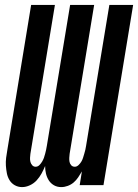

<svg xmlns="http://www.w3.org/2000/svg" viewBox="-20 -755 563 783"><path d="M70 8Q54 8 40.5 0.5Q27 -7 19 -20Q11 -33 8 -48.5Q5 -64 4 -79.5Q3 -95 5 -111.5Q7 -128 10 -144L107 -735H204L104 -128Q103 -120 102.5 -111.5Q102 -103 104 -95Q106 -87 111.5 -81Q117 -75 125 -75Q134 -75 140.5 -81.5Q147 -88 151.5 -95.5Q156 -103 159 -111Q162 -119 164 -127.5Q166 -136 168 -144Q170 -152 171 -160L266 -735H364L264 -128Q263 -120 262.5 -111.5Q262 -103 263.5 -95Q265 -87 270.5 -81Q276 -75 285 -75Q293 -75 300 -81.5Q307 -88 311.5 -95.5Q316 -103 318.5 -111Q321 -119 323.5 -127.5Q326 -136 328 -144Q330 -152 331 -160L426 -735H523L402 0H305L314 -56Q307 -44 299 -32Q291 -20 280.5 -11Q270 -2 256.5 3Q243 8 230 8Q213 8 200 0.5Q187 -7 179 -19.5Q171 -32 167.5 -47Q164 -62 164 -78Q158 -63 149.5 -47.5Q141 -32 129.5 -19.5Q118 -7 102 0.5Q86 8 70 8Z"/></svg>

Font: Iosevka Term Curly Oblique
Style: Bold
Weight: 700
Italic angle: -9°
Designer: Belleve Invis
Foundry: Belleve Invis
Version: Version 32.3.0